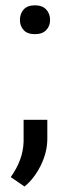

<svg xmlns="http://www.w3.org/2000/svg" viewBox="-20 -553 251 715"><path d="M20 0ZM54.2 -478.5Q54.2 -502 68.1 -517.6Q82 -533.2 109.9 -533.2Q137.7 -533.2 152.1 -517.6Q166.5 -502 166.5 -478.5Q166.5 -456.1 152.1 -440.9Q137.7 -425.8 109.9 -425.8Q82 -425.8 68.1 -440.9Q54.2 -456.1 54.2 -478.5ZM71.3 141.6 20 106.4Q65.9 42.5 67.9 -25.4V-106.9H156.2V-36.1Q156.2 13.2 132.1 62.5Q107.9 111.8 71.3 141.6Z"/></svg>

Font: Roboto
Style: Regular
Weight: 400
Designer: Google
Version: Version 2.134; 2016; ttfautohint (v1.6)